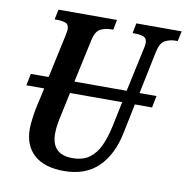

<svg xmlns="http://www.w3.org/2000/svg" viewBox="-81 -792 856 880"><g transform="rotate(10 347.0 -352.0)"><path d="M273 10Q182 10 134 -33Q86 -76 86 -154Q86 -173 90 -203.5Q94 -234 98 -252L119 -347H36L47 -402H130L172 -597Q178 -625 178 -632Q178 -655 162 -661Q146 -667 121 -667H111L121 -714H393L384 -667H373Q346 -667 324 -655.5Q302 -644 293 -601L250 -402H493L536 -601Q541 -621 541 -632Q541 -655 525 -661Q509 -667 484 -667H474L483 -714H694L684 -667H673Q648 -667 625.5 -655.5Q603 -644 594 -600L553 -402H632L621 -347H541L513 -211Q492 -106 432.5 -48Q373 10 273 10ZM204 -153Q204 -55 301 -55Q350 -55 380.5 -77.5Q411 -100 429 -140Q447 -180 458 -232L482 -347H239L218 -248Q212 -223 208 -198.5Q204 -174 204 -153Z"/></g></svg>

Font: Noto Serif ExtraCondensed SemiBold
Style: Italic
Weight: 600
Width: 2
Italic angle: -12°
Designer: Monotype Design Team
Foundry: Monotype Imaging Inc.
Version: Version 2.013